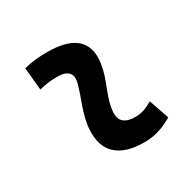

<svg xmlns="http://www.w3.org/2000/svg" viewBox="-122 -665 831 813"><g transform="rotate(-30 293.0 -258.5)"><path d="M471.7 -129.4C438 -109.9 417.5 -102.5 385.3 -102.5C335.9 -102.5 311.5 -124 314.5 -166.5C318.8 -231 351.6 -278.8 367.2 -345.2C396.5 -465.3 339.8 -527.3 200.2 -527.3C161.6 -527.3 123 -524.4 85 -513.7L95.2 -404.3C125 -412.1 154.8 -415.5 184.6 -415.5C235.4 -415.5 256.3 -392.6 245.1 -349.1C230.5 -290.5 195.3 -224.1 190.9 -153.3C184.1 -46.4 244.1 9.8 366.2 9.8C423.3 9.8 465.3 -8.3 505.4 -31.2Z"/></g></svg>

Font: Cascadia Mono SemiBold
Style: Italic
Weight: 600
Italic angle: -10°
Monospace: yes
Designer: Aaron Bell
Foundry: Saja Typeworks
Version: Version 2404.023